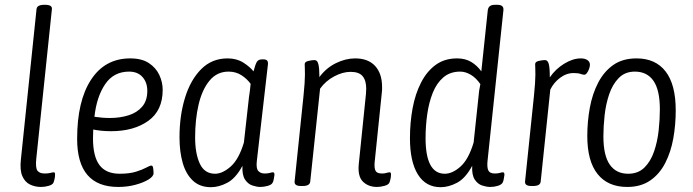

<svg xmlns="http://www.w3.org/2000/svg" viewBox="-20 -772 2883 799"><path d="M151 6Q126 6 105 -4Q84 -14 73 -39Q62 -64 67 -109L132 -734Q134 -752 164 -752H168Q198 -752 196 -734L131 -112Q127 -73 136 -61.5Q145 -50 166 -50Q181 -50 190 -52.5Q199 -55 204 -55Q210 -55 209 -43Q209 -35 206.5 -25Q204 -15 202 -11Q198 -3 182 1.5Q166 6 151 6Z M472 6Q301 6 301 -194Q301 -352 359 -440.5Q417 -529 522 -529Q570 -529 599.5 -509.5Q629 -490 643 -460Q657 -430 657 -398Q657 -312 597 -269Q537 -226 442 -226Q420 -226 401 -228Q382 -230 368 -233Q367 -214 367 -196Q367 -121 394 -85Q421 -49 478 -49Q519 -49 546 -57.5Q573 -66 588.5 -74.5Q604 -83 610 -83Q616 -83 617.5 -71.5Q619 -60 619 -51Q619 -38 598 -25Q577 -12 543.5 -3Q510 6 472 6ZM438 -281Q479 -281 514.5 -292Q550 -303 571.5 -328Q593 -353 593 -394Q593 -429 573 -451.5Q553 -474 517 -474Q453 -474 417.5 -421.5Q382 -369 373 -286Q406 -281 438 -281Z M858 7Q812 7 783 -20Q754 -47 740.5 -93.5Q727 -140 727 -201Q727 -291 750 -365.5Q773 -440 817.5 -484.5Q862 -529 927 -529Q965 -529 992.5 -511.5Q1020 -494 1035 -475Q1043 -506 1049.5 -515.5Q1056 -525 1071 -525H1075Q1088 -525 1092 -519.5Q1096 -514 1095 -504L1049 -104Q1045 -72 1054.5 -61Q1064 -50 1081 -50Q1095 -50 1103 -52.5Q1111 -55 1116 -55Q1123 -55 1122 -43Q1121 -35 1119 -25Q1117 -15 1114 -11Q1110 -3 1094 1.5Q1078 6 1063 6Q1049 6 1030.5 0Q1012 -6 999.5 -25Q987 -44 989 -82Q961 -30 926 -11.5Q891 7 858 7ZM875 -49Q906 -49 940 -79Q974 -109 995 -179L1016 -367Q1018 -380 1020 -395.5Q1022 -411 1023 -423Q1009 -443 985.5 -458.5Q962 -474 931 -474Q883 -474 852 -436.5Q821 -399 806.5 -337Q792 -275 792 -200Q792 -133 811.5 -91Q831 -49 875 -49Z M1549 6Q1513 6 1490.5 -16Q1468 -38 1473 -89L1503 -382Q1503 -388 1503.5 -393Q1504 -398 1504 -403Q1504 -437 1489 -455Q1474 -473 1439 -473Q1406 -473 1370.5 -454Q1335 -435 1312 -403L1271 -16Q1269 2 1240 2H1232Q1204 2 1206 -17L1243 -373Q1246 -401 1247.5 -424.5Q1249 -448 1249 -462Q1249 -479 1248.5 -489Q1248 -499 1248 -505Q1248 -515 1263.5 -518.5Q1279 -522 1289 -522Q1301 -522 1305 -504.5Q1309 -487 1309 -460Q1309 -455 1309 -451Q1337 -489 1377.5 -509Q1418 -529 1458 -529Q1512 -529 1541 -497.5Q1570 -466 1570 -410Q1570 -405 1570 -399Q1570 -393 1569 -387L1539 -96Q1537 -72 1543 -61Q1549 -50 1569 -50Q1581 -50 1588.5 -52.5Q1596 -55 1602 -55Q1608 -55 1607 -43Q1607 -35 1604.5 -25Q1602 -15 1600 -11Q1596 -3 1579.5 1.5Q1563 6 1549 6Z M1814 7Q1752 7 1719 -46Q1686 -99 1686 -197Q1686 -262 1697 -321.5Q1708 -381 1732 -428Q1756 -475 1793 -502Q1830 -529 1882 -529Q1916 -529 1940.5 -514.5Q1965 -500 1983 -475L2010 -730Q2013 -752 2039 -752H2050Q2077 -752 2075 -730L2009 -104Q2006 -76 2012 -63Q2018 -50 2039 -50Q2052 -50 2060 -52.5Q2068 -55 2073 -55Q2080 -55 2079 -43Q2078 -35 2076 -25Q2074 -15 2071 -11Q2066 -3 2051 1.5Q2036 6 2020 6Q2005 6 1986.5 0Q1968 -6 1955.5 -25Q1943 -44 1945 -82Q1917 -30 1882 -11.5Q1847 7 1814 7ZM1831 -49Q1863 -49 1896.5 -79Q1930 -109 1951 -179L1971 -367Q1972 -381 1974 -395Q1976 -409 1979 -422Q1961 -448 1939 -461Q1917 -474 1895 -474Q1853 -474 1825 -450Q1797 -426 1781 -386Q1765 -346 1758 -297Q1751 -248 1751 -197Q1751 -49 1831 -49Z M2191 2Q2163 2 2165 -17L2202 -373Q2205 -401 2206.5 -424.5Q2208 -448 2208 -462Q2208 -479 2207.5 -489Q2207 -499 2207 -505Q2207 -515 2222 -518.5Q2237 -522 2248 -522Q2259 -522 2263.5 -506.5Q2268 -491 2268 -450Q2292 -485 2328 -507Q2364 -529 2397 -529Q2414 -529 2424.5 -522Q2435 -515 2435 -502Q2434 -488 2426.5 -474.5Q2419 -461 2412 -461Q2405 -461 2395.5 -464.5Q2386 -468 2367 -468Q2337 -468 2310.5 -448Q2284 -428 2270 -399L2230 -16Q2228 2 2199 2Z M2590 6Q2510 6 2467 -47.5Q2424 -101 2424 -206Q2424 -266 2434.5 -323.5Q2445 -381 2469 -427.5Q2493 -474 2532 -501.5Q2571 -529 2629 -529Q2708 -529 2750 -474.5Q2792 -420 2792 -313Q2792 -253 2782 -196.5Q2772 -140 2748.5 -94Q2725 -48 2686 -21Q2647 6 2590 6ZM2594 -49Q2636 -49 2662 -75Q2688 -101 2702 -142Q2716 -183 2721 -229.5Q2726 -276 2726 -317Q2726 -397 2699.5 -435.5Q2673 -474 2622 -474Q2581 -474 2555 -447.5Q2529 -421 2515 -379.5Q2501 -338 2496 -291.5Q2491 -245 2491 -205Q2491 -125 2517.5 -87Q2544 -49 2594 -49Z"/></svg>

Font: Asap Condensed Condensed Light
Style: Italic
Weight: 300
Width: 3
Italic angle: -6°
Designer: Pablo Cosgaya
Foundry: Omnibus-Type
Version: Version 3.001; ttfautohint (v1.8.4.7-5d5b)